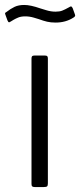

<svg xmlns="http://www.w3.org/2000/svg" viewBox="-44 -754 323 774"><path d="M149 -15Q149 -6 146 -3Q143 0 133 0H96Q89 0 86 -2.5Q83 -5 83 -12V-518Q83 -525 85.5 -527.5Q88 -530 94 -530H138Q144 -530 146.5 -527.5Q149 -525 149 -518ZM180 -663Q161 -663 146 -666.5Q131 -670 112 -677Q109 -678 92 -683Q75 -688 58 -688Q41 -688 30 -683.5Q19 -679 10.5 -674Q2 -669 -1 -667L-7 -664Q-11 -664 -14 -672L-22 -694Q-24 -699 -23.5 -701Q-23 -703 -19 -705Q-1 -719 15 -726.5Q31 -734 54 -734Q79 -734 119 -720Q123 -719 142 -713Q161 -707 180 -707Q196 -707 206.5 -711Q217 -715 235 -725Q239 -728 242 -728Q246 -728 249 -721L258 -696L259 -692Q259 -687 252 -683Q221 -663 180 -663Z"/></svg>

Font: Libre Franklin Light
Style: Regular
Weight: 300
Designer: Pablo Impallari, Rodrigo Fuenzalida
Foundry: Impallari Type
Version: Version 1.002; ttfautohint (v1.5)